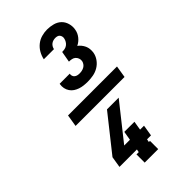

<svg xmlns="http://www.w3.org/2000/svg" viewBox="-303 -945 1206 1206"><g transform="rotate(-45 300.0 -342.5)"><path d="M327 -442Q309 -442 291.5 -444Q274 -446 258 -451.5Q242 -457 228.5 -466Q215 -475 205.5 -489Q196 -503 192.5 -520Q189 -537 192 -555Q192 -556 192.5 -556.5Q193 -557 193 -558H282Q282 -558 282 -557.5Q282 -557 282 -557Q280 -548 283 -539Q286 -530 293 -524.5Q300 -519 309 -517Q318 -515 327 -515Q337 -515 347.5 -517Q358 -519 368 -524.5Q378 -530 384.5 -539.5Q391 -549 393 -559Q395 -572 390.5 -583.5Q386 -595 377.5 -602.5Q369 -610 357 -612.5Q345 -615 332 -615L345 -688Q356 -688 367.5 -690Q379 -692 389 -699Q399 -706 405.5 -717Q412 -728 414 -739Q416 -747 414 -755.5Q412 -764 407 -770Q402 -776 394 -778.5Q386 -781 377 -781Q368 -781 358.5 -778.5Q349 -776 341 -770Q333 -764 328 -755.5Q323 -747 321 -737H231Q236 -762 249 -785Q262 -808 282.5 -824.5Q303 -841 328 -848Q353 -855 377 -855Q404 -855 430 -848Q456 -841 474 -824Q492 -807 499.5 -781Q507 -755 502 -729Q498 -703 480.5 -681Q463 -659 439 -648Q450 -640 459 -629Q468 -618 474 -605Q480 -592 481.5 -577Q483 -562 481 -547Q477 -522 461.5 -500Q446 -478 423.5 -464.5Q401 -451 376 -446.5Q351 -442 327 -442ZM340 170H220V97H240L244 77H89L101 3L289 -234H393L205 3H256L266 -57H356L346 3H381L369 77H334L330 97H340ZM511 -300H76L89 -380H524Z"/></g></svg>

Font: Iosevka Curly Slab HvExObl
Style: Regular
Weight: 900
Width: 7
Italic angle: -9°
Monospace: yes
Designer: Belleve Invis
Foundry: Belleve Invis
Version: Version 11.1.0; ttfautohint (v1.8.3)